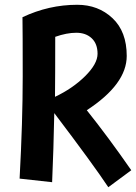

<svg xmlns="http://www.w3.org/2000/svg" viewBox="-20 -738 569 803"><path d="M62 9Q75 -231 75 -419Q75 -607 74 -666Q184 -718 303 -718Q391 -718 450.5 -662Q510 -606 510 -504Q510 -386 343 -277Q434 -163 529 -26L433 45Q370 -50 207 -265Q204 -111 198 24ZM211 -584Q211 -415 210 -333Q284 -368 336 -419.5Q388 -471 388 -513Q388 -555 363.5 -578Q339 -601 299 -601Q259 -601 211 -584Z"/></svg>

Font: Boogaloo
Style: Regular
Weight: 400
Designer: John Vargas Beltran
Foundry: John Vargas Beltran
Version: Version 1.002